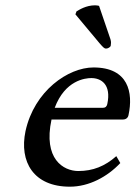

<svg xmlns="http://www.w3.org/2000/svg" viewBox="-20 -693 510 723"><path d="M418 -105C375 -67 330 -49 275 -49C219 -49 142 -94 174 -243H443C454 -243 462 -249 464 -260C482 -344 464 -439 332 -439C237 -439 109 -351 76 -199C52 -84 106 10 243 10C315 10 384 -27 433 -79ZM186 -287C225 -391 301 -399 324 -399C360 -399 400 -376 384 -301C382 -292 377 -287 367 -287ZM353 -671C349 -672 343 -673 338 -673C304 -673 278 -656 268 -650L264 -639L355 -530C368 -515 373 -510 379 -510C387 -510 396 -516 397 -521C398 -528 399 -535 396 -545Z"/></svg>

Font: Libertinus Sans
Style: Italic
Weight: 400
Italic angle: -12°
Designer: Philipp H. Poll, Khaled Hosny
Foundry: Caleb Maclennan
Version: Version 7.050;RELEASE